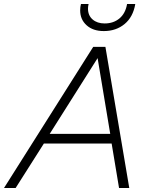

<svg xmlns="http://www.w3.org/2000/svg" viewBox="-74 -938 727 958"><path d="M601 -918Q590 -853 547.5 -818Q505 -783 444 -783Q390 -783 358 -812Q326 -841 326 -886Q326 -904 330 -918H368Q365 -905 365 -895Q365 -861 388 -841Q411 -821 448 -821Q492 -821 522 -846Q552 -871 560 -918ZM-54 0 391 -704H452L571 0H520L483 -222H145L4 0ZM174 -270H476L413 -648Z"/></svg>

Font: Prodigy Sans Light
Style: Italic
Weight: 300
Italic angle: -13°
Designer: Wei Huang
Foundry: Wei Huang
Version: Version 1.003; ttfautohint (v1.8.3)